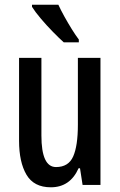

<svg xmlns="http://www.w3.org/2000/svg" viewBox="-20 -786 509 816"><path d="M407 -540V0H331L320 -71H314Q278 10 196 10Q124 10 92.5 -43.5Q61 -97 61 -188V-540H156V-210Q156 -76 218 -76Q271 -76 291 -121Q311 -166 311 -256V-540ZM228 -766Q238 -744 253.5 -716Q269 -688 285.5 -661.5Q302 -635 315 -618V-606H251Q232 -623 205 -650.5Q178 -678 153.5 -707Q129 -736 116 -757V-766Z"/></svg>

Font: Noto Sans ExtraCondensed Medium
Style: Regular
Weight: 500
Width: 2
Designer: Monotype Design Team
Foundry: Monotype Imaging Inc.
Version: Version 2.013; ttfautohint (v1.8.4.7-5d5b)